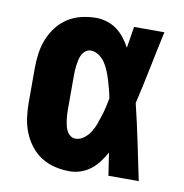

<svg xmlns="http://www.w3.org/2000/svg" viewBox="-66 -591 632 661"><g transform="rotate(10 250.0 -260.0)"><path d="M219 8Q193 8 167.5 2Q142 -4 120 -18Q98 -32 82 -53Q66 -74 56.5 -98Q47 -122 43.5 -148Q40 -174 40 -200V-320Q40 -346 43.5 -372Q47 -398 56.5 -422Q66 -446 82 -467Q98 -488 120 -502Q142 -516 167.5 -522Q193 -528 219 -528Q238 -528 257 -522Q276 -516 291.5 -504.5Q307 -493 319 -477.5Q331 -462 340 -445Q343 -464 346 -482.5Q349 -501 352 -520H458Q444 -456 431 -391.5Q418 -327 403 -263Q419 -198 432.5 -132Q446 -66 460 0H354Q351 -20 348 -39.5Q345 -59 342 -79Q332 -61 320 -45Q308 -29 292.5 -17Q277 -5 258 1.5Q239 8 219 8ZM219 -106Q235 -106 248.5 -116Q262 -126 271 -140Q280 -154 285.5 -169.5Q291 -185 296 -200.5Q301 -216 304.5 -231.5Q308 -247 311 -263Q308 -279 304 -294Q300 -309 295.5 -324Q291 -339 285 -354Q279 -369 270.5 -382Q262 -395 248.5 -404.5Q235 -414 219 -414Q210 -414 202 -408Q194 -402 189.5 -393.5Q185 -385 183 -376Q181 -367 179.5 -357.5Q178 -348 177.5 -338.5Q177 -329 177 -320V-200Q177 -191 177.5 -181.5Q178 -172 179.5 -162.5Q181 -153 183 -144Q185 -135 189.5 -126.5Q194 -118 202 -112Q210 -106 219 -106Z"/></g></svg>

Font: Iosevka Heavy
Style: Regular
Weight: 900
Monospace: yes
Designer: Belleve Invis
Foundry: Belleve Invis
Version: Version 32.5.0; ttfautohint (v1.8.4)